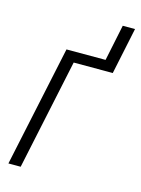

<svg xmlns="http://www.w3.org/2000/svg" viewBox="-107 -753 599 816"><g transform="rotate(15 192.0 -345.5)"><path d="M66 0 169 -486H341L384 -691H330L297 -532H125L12 0Z"/></g></svg>

Font: Noto Sans UI SemiCondensed Light
Style: Italic
Weight: 300
Width: 4
Designer: Monotype Design Team
Foundry: Monotype Imaging Inc.
Version: 1.001